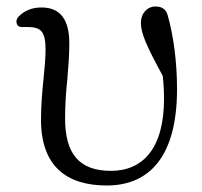

<svg xmlns="http://www.w3.org/2000/svg" viewBox="-20 -552 621 590"><path d="M308 18C439 18 524 -71 524 -278C524 -363 513 -443 495 -506C492 -515 489 -521 481 -526C474 -531 466 -532 457 -532C433 -532 413 -512 413 -481C413 -450 430 -411 480 -319C483 -293 484 -271 484 -248C484 -96 419 -27 321 -27C222 -27 180 -81 180 -188C180 -232 183 -271 187 -310C190 -346 193 -381 193 -419C193 -488 168 -529 108 -529C77 -529 55 -519 37 -501C30 -493 29 -486 32 -478C35 -470 43 -468 54 -469C58 -469 61 -469 65 -469C108 -469 120 -453 120 -398C120 -373 117 -344 114 -312C110 -273 106 -230 106 -184C106 -41 185 18 308 18Z"/></svg>

Font: 寒蝉锦书宋
Style: Regular
Weight: 400
Designer: 寒蝉锦书宋{Warren} 思源宋体{Ryoko NISHIZUKA 西塚涼子 (kana & ideographs); Frank Grießhammer (Latin, Greek & Cyrillic); Wenlong ZHANG 
Foundry: Adobe & ChillType
Version: Version 2.000;Glyphs 3.1.1 (3135)